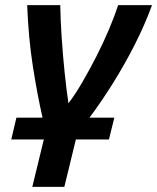

<svg xmlns="http://www.w3.org/2000/svg" viewBox="-20 -544 613 749"><path d="M106 185 151 0H24L44 -85H146Q125 -177 108 -286.5Q91 -396 86 -524H215Q216 -467 220.5 -398.5Q225 -330 232 -262.5Q239 -195 247 -141Q273 -175 301 -223Q329 -271 356 -324Q383 -377 405 -429Q427 -481 441 -524H573Q545 -447 505 -368.5Q465 -290 419.5 -217.5Q374 -145 329 -85H426L405 0H276L231 185Z"/></svg>

Font: Ubuntu Sans Mono SemiBold
Style: Italic
Weight: 600
Italic angle: -13.5°
Monospace: yes
Designer: Dalton Maag Ltd
Foundry: Dalton Maag Ltd
Version: Version 1.006